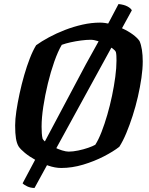

<svg xmlns="http://www.w3.org/2000/svg" viewBox="-20 -832 736 951"><path d="M151 99Q131 99 114.5 91Q98 83 92 76L405 -513Q435 -566 466 -623Q497 -680 524 -730.5Q551 -781 567 -812Q595 -809 611.5 -800Q628 -791 633 -781ZM283 0Q253 0 219.5 -11.5Q186 -23 156 -39.5Q126 -56 103.5 -74.5Q81 -93 72 -107Q63 -122 59 -146.5Q55 -171 55 -211Q55 -241 61 -281.5Q67 -322 77 -368.5Q87 -415 100 -460Q113 -505 128 -543.5Q143 -582 159 -608Q185 -627 222 -647Q259 -667 301.5 -683.5Q344 -700 388.5 -710Q433 -720 476 -720Q500 -720 529 -712Q558 -704 586.5 -691Q615 -678 637.5 -661.5Q660 -645 671 -629Q679 -611 683 -585Q687 -559 687 -528Q687 -491 680.5 -446Q674 -401 663 -353Q652 -305 637 -258.5Q622 -212 605.5 -172.5Q589 -133 571 -105Q542 -82 494.5 -57.5Q447 -33 392 -16.5Q337 0 283 0ZM320 -81Q341 -81 367.5 -86.5Q394 -92 417 -100Q440 -108 452 -115Q468 -140 483 -178.5Q498 -217 511.5 -263.5Q525 -310 535 -358Q545 -406 551 -451Q557 -496 557 -532Q557 -544 556.5 -555Q556 -566 554 -574Q551 -582 537.5 -592Q524 -602 504.5 -612Q485 -622 465 -628.5Q445 -635 429 -635Q408 -635 381.5 -631.5Q355 -628 330 -622.5Q305 -617 286 -610Q267 -578 249 -527Q231 -476 217 -418Q203 -360 194.5 -304Q186 -248 186 -205Q186 -188 187 -172.5Q188 -157 191 -145Q196 -135 212 -124Q228 -113 248 -103Q268 -93 287.5 -87Q307 -81 320 -81Z"/></svg>

Font: Texturina 12pt
Style: Bold Italic
Weight: 700
Italic angle: -11°
Designer: Guillermo Torres Carreño
Foundry: Omnibus-Type
Version: Version 1.002